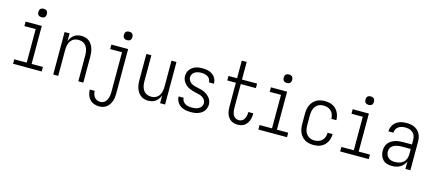

<svg xmlns="http://www.w3.org/2000/svg" viewBox="-63 -1390 5127 2268"><g transform="rotate(15 2500.0 -256.0)"><path d="M75 0V-55H227V-465H89V-520H287V-55H425V0ZM257 -618Q246 -618 236 -621Q226 -624 218.5 -631.5Q211 -639 208 -649Q205 -659 205 -670Q205 -681 208 -691Q211 -701 218.5 -708.5Q226 -716 236 -719Q246 -722 257 -722Q268 -722 278 -719Q288 -716 295.5 -708.5Q303 -701 306 -691Q309 -681 309 -670Q309 -659 306 -649Q303 -639 295.5 -631.5Q288 -624 278 -621Q268 -618 257 -618Z M566 0V-520H627V-424Q635 -447 649 -467Q663 -487 682 -501.5Q701 -516 725 -522Q749 -528 773 -528Q797 -528 821.5 -521Q846 -514 865.5 -499Q885 -484 898.5 -462.5Q912 -441 920 -417.5Q928 -394 931 -369.5Q934 -345 934 -320V0H873V-320Q873 -339 870.5 -357Q868 -375 862 -392.5Q856 -410 845.5 -426Q835 -442 820 -452.5Q805 -463 787 -468Q769 -473 750 -473Q731 -473 713 -468Q695 -463 680 -452.5Q665 -442 654.5 -426Q644 -410 638 -392.5Q632 -375 629.5 -357Q627 -339 627 -320V0Z M1185 223Q1153 223 1122.5 212Q1092 201 1070.5 177Q1049 153 1039 122Q1029 91 1029 59H1089Q1090 79 1095.5 99Q1101 119 1113.5 135Q1126 151 1145 159.5Q1164 168 1185 168Q1201 168 1217 162Q1233 156 1244.5 144Q1256 132 1263.5 117Q1271 102 1275.5 86Q1280 70 1281.5 53.5Q1283 37 1283 20V-465H1138V-520H1343V20Q1343 44 1340.5 68.5Q1338 93 1330 116Q1322 139 1308.5 159.5Q1295 180 1276 195Q1257 210 1233 216.5Q1209 223 1185 223ZM1303 -618Q1292 -618 1282 -621Q1272 -624 1264.5 -631.5Q1257 -639 1254 -649Q1251 -659 1251 -670Q1251 -681 1254 -691Q1257 -701 1264.5 -708.5Q1272 -716 1282 -719Q1292 -722 1303 -722Q1314 -722 1324 -719Q1334 -716 1341.5 -708.5Q1349 -701 1352 -691Q1355 -681 1355 -670Q1355 -659 1352 -649Q1349 -639 1341.5 -631.5Q1334 -624 1324 -621Q1314 -618 1303 -618Z M1727 8Q1703 8 1678.5 1Q1654 -6 1634.5 -21Q1615 -36 1601.5 -57.5Q1588 -79 1580 -102.5Q1572 -126 1569 -150.5Q1566 -175 1566 -200V-520H1627V-200Q1627 -181 1629.5 -163Q1632 -145 1638 -127.5Q1644 -110 1654.5 -94Q1665 -78 1680 -67.5Q1695 -57 1713 -52Q1731 -47 1750 -47Q1769 -47 1787 -52Q1805 -57 1820 -67.5Q1835 -78 1845.5 -94Q1856 -110 1862 -127.5Q1868 -145 1870.5 -163Q1873 -181 1873 -200V-520H1934V0H1873V-96Q1865 -73 1851 -53Q1837 -33 1818 -18.5Q1799 -4 1775 2Q1751 8 1727 8Z M2249 8Q2227 8 2205.5 5.5Q2184 3 2163.5 -4Q2143 -11 2124.5 -22.5Q2106 -34 2092.5 -51Q2079 -68 2071.5 -89Q2064 -110 2064 -131V-134H2125V-133Q2125 -112 2137 -93.5Q2149 -75 2167.5 -64.5Q2186 -54 2207 -50.5Q2228 -47 2249 -47Q2270 -47 2291 -50.5Q2312 -54 2330.5 -64Q2349 -74 2361 -92.5Q2373 -111 2373 -132Q2373 -154 2361 -172.5Q2349 -191 2331 -202.5Q2313 -214 2291.5 -219.5Q2270 -225 2249 -229.5Q2228 -234 2207.5 -240Q2187 -246 2167.5 -255Q2148 -264 2131 -277.5Q2114 -291 2101 -308Q2088 -325 2081 -346Q2074 -367 2074 -388Q2074 -409 2080.5 -429.5Q2087 -450 2100 -467Q2113 -484 2130.5 -496.5Q2148 -509 2168 -516Q2188 -523 2209 -525.5Q2230 -528 2251 -528Q2272 -528 2293 -525.5Q2314 -523 2334 -516Q2354 -509 2371.5 -497Q2389 -485 2401.5 -468.5Q2414 -452 2421 -431.5Q2428 -411 2428 -390V-387H2367V-389Q2367 -409 2356.5 -427Q2346 -445 2328.5 -455Q2311 -465 2291 -469Q2271 -473 2251 -473Q2231 -473 2211 -469Q2191 -465 2173.5 -454.5Q2156 -444 2145.5 -426Q2135 -408 2135 -388Q2135 -367 2147 -348Q2159 -329 2177 -317.5Q2195 -306 2216 -300.5Q2237 -295 2258 -290.5Q2279 -286 2300 -280.5Q2321 -275 2340.5 -265.5Q2360 -256 2377 -242.5Q2394 -229 2407 -212Q2420 -195 2427 -174.5Q2434 -154 2434 -132Q2434 -110 2426.5 -89Q2419 -68 2405.5 -51Q2392 -34 2373.5 -22.5Q2355 -11 2334.5 -4Q2314 3 2292.5 5.5Q2271 8 2249 8Z M2821 8Q2799 8 2777 2.5Q2755 -3 2737 -16Q2719 -29 2706.5 -47.5Q2694 -66 2687 -87Q2680 -108 2677.5 -130Q2675 -152 2675 -174V-465H2570V-520H2675V-735H2735V-520H2920V-465H2735V-174Q2735 -160 2736.5 -145.5Q2738 -131 2741.5 -117Q2745 -103 2751.5 -90Q2758 -77 2768.5 -67Q2779 -57 2793 -52Q2807 -47 2821 -47Q2834 -47 2847.5 -51Q2861 -55 2871 -64Q2881 -73 2888 -84.5Q2895 -96 2899 -109Q2903 -122 2905 -135.5Q2907 -149 2907 -162V-169H2967V-159Q2967 -138 2963.5 -117.5Q2960 -97 2952 -77.5Q2944 -58 2931 -41Q2918 -24 2900.5 -12.5Q2883 -1 2862.5 3.5Q2842 8 2821 8Z M3075 0V-55H3227V-465H3089V-520H3287V-55H3425V0ZM3257 -618Q3246 -618 3236 -621Q3226 -624 3218.5 -631.5Q3211 -639 3208 -649Q3205 -659 3205 -670Q3205 -681 3208 -691Q3211 -701 3218.5 -708.5Q3226 -716 3236 -719Q3246 -722 3257 -722Q3268 -722 3278 -719Q3288 -716 3295.5 -708.5Q3303 -701 3306 -691Q3309 -681 3309 -670Q3309 -659 3306 -649Q3303 -639 3295.5 -631.5Q3288 -624 3278 -621Q3268 -618 3257 -618Z M3747 8Q3721 8 3694.5 2.5Q3668 -3 3645 -16.5Q3622 -30 3604.5 -50.5Q3587 -71 3576.5 -95.5Q3566 -120 3562 -146.5Q3558 -173 3558 -200V-320Q3558 -347 3562 -373.5Q3566 -400 3576.5 -424.5Q3587 -449 3604.5 -469.5Q3622 -490 3645 -503.5Q3668 -517 3694.5 -522.5Q3721 -528 3747 -528Q3772 -528 3796.5 -524Q3821 -520 3843 -509Q3865 -498 3883 -480.5Q3901 -463 3912.5 -441.5Q3924 -420 3930 -395.5Q3936 -371 3936 -346V-345H3875V-346Q3875 -371 3866.5 -396Q3858 -421 3840 -439Q3822 -457 3797.5 -465Q3773 -473 3747 -473Q3728 -473 3709.5 -468.5Q3691 -464 3675.5 -453.5Q3660 -443 3648.5 -427.5Q3637 -412 3630.5 -394Q3624 -376 3621.5 -357.5Q3619 -339 3619 -320V-200Q3619 -181 3621.5 -162.5Q3624 -144 3630.5 -126Q3637 -108 3648.5 -92.5Q3660 -77 3675.5 -66.5Q3691 -56 3709.5 -51.5Q3728 -47 3747 -47Q3773 -47 3797.5 -55Q3822 -63 3840 -81Q3858 -99 3866.5 -124Q3875 -149 3875 -174V-175H3936V-174Q3936 -149 3930 -124.5Q3924 -100 3912.5 -78.5Q3901 -57 3883 -39.5Q3865 -22 3843 -11Q3821 0 3796.5 4Q3772 8 3747 8Z M4075 0V-55H4227V-465H4089V-520H4287V-55H4425V0ZM4257 -618Q4246 -618 4236 -621Q4226 -624 4218.5 -631.5Q4211 -639 4208 -649Q4205 -659 4205 -670Q4205 -681 4208 -691Q4211 -701 4218.5 -708.5Q4226 -716 4236 -719Q4246 -722 4257 -722Q4268 -722 4278 -719Q4288 -716 4295.5 -708.5Q4303 -701 4306 -691Q4309 -681 4309 -670Q4309 -659 4306 -649Q4303 -639 4295.5 -631.5Q4288 -624 4278 -621Q4268 -618 4257 -618Z M4708 8Q4678 8 4648.5 -0.5Q4619 -9 4598 -30.5Q4577 -52 4567.5 -81Q4558 -110 4558 -140Q4558 -165 4565 -189.5Q4572 -214 4587.5 -233.5Q4603 -253 4624.5 -266Q4646 -279 4670 -286.5Q4694 -294 4718.5 -296.5Q4743 -299 4768 -299H4873V-352Q4873 -368 4870 -384.5Q4867 -401 4859.5 -415.5Q4852 -430 4839.5 -441.5Q4827 -453 4812.5 -460Q4798 -467 4781.5 -470Q4765 -473 4748 -473Q4726 -473 4704.5 -468.5Q4683 -464 4664.5 -451.5Q4646 -439 4635.5 -419Q4625 -399 4625 -377H4564Q4564 -399 4571 -420.5Q4578 -442 4590.5 -460.5Q4603 -479 4621.5 -492.5Q4640 -506 4660.5 -514Q4681 -522 4703.5 -525Q4726 -528 4748 -528Q4773 -528 4797 -524Q4821 -520 4843 -510Q4865 -500 4883 -483.5Q4901 -467 4912.5 -445.5Q4924 -424 4929 -400Q4934 -376 4934 -352V0H4873V-91Q4863 -67 4846 -47.5Q4829 -28 4806.5 -15.5Q4784 -3 4758.5 2.5Q4733 8 4708 8ZM4730 -47Q4757 -47 4784.5 -54.5Q4812 -62 4833 -80.5Q4854 -99 4863.5 -125.5Q4873 -152 4873 -180V-244H4768Q4752 -244 4735 -242.5Q4718 -241 4701.5 -237Q4685 -233 4670 -225.5Q4655 -218 4642.5 -206.5Q4630 -195 4624.5 -179Q4619 -163 4619 -146Q4619 -125 4627 -105Q4635 -85 4651 -71Q4667 -57 4688 -52Q4709 -47 4730 -47Z"/></g></svg>

Font: Iosevka Custom Light
Style: Regular
Weight: 300
Monospace: yes
Designer: Belleve Invis
Foundry: Belleve Invis
Version: Version 27.3.5